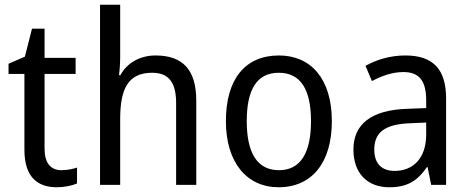

<svg xmlns="http://www.w3.org/2000/svg" viewBox="-20 -780 1977 810"><path d="M239 -62C194 -62 168 -92 168 -153V-468H299V-536H168V-659H115L85 -541L16 -511V-468H83V-148C83 -30 141 10 220 10C251 10 285 3 305 -6V-73C288 -67 262 -62 239 -62Z M487 -540V-760H402V0H487V-278C487 -406 521 -473 622 -473C692 -473 723 -432 723 -345V0H808V-355C808 -485 752 -546 636 -546C574 -546 517 -517 488 -463H482C485 -485 487 -513 487 -540Z M1380 -269C1380 -448 1291 -546 1157 -546C1014 -546 933 -446 933 -269C933 -95 1021 10 1155 10C1297 10 1380 -95 1380 -269ZM1021 -269C1021 -400 1062 -473 1156 -473C1250 -473 1292 -400 1292 -269C1292 -138 1250 -62 1157 -62C1063 -62 1021 -138 1021 -269Z M1690 -546C1626 -546 1567 -528 1522 -502L1549 -438C1591 -460 1635 -476 1682 -476C1745 -476 1778 -443 1778 -357V-324L1698 -321C1546 -316 1471 -256 1471 -149C1471 -49 1530 10 1622 10C1699 10 1741 -17 1781 -75H1784L1799 0H1862V-364C1862 -486 1809 -546 1690 -546ZM1710 -260 1778 -263V-213C1778 -111 1722 -59 1645 -59C1593 -59 1559 -87 1559 -149C1559 -218 1599 -256 1710 -260Z"/></svg>

Font: Noto Sans Georgian SemiCondensed
Style: Regular
Weight: 400
Width: 4
Designer: Monotype Design Team, Akaki Razmadze
Foundry: Google LLC
Version: Version 2.005